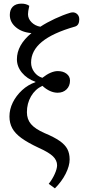

<svg xmlns="http://www.w3.org/2000/svg" viewBox="-20 -802 477 1056"><path d="M282 234 248 209Q268 184 281 155Q294 126 294 107Q294 80 271.5 58Q249 36 193 11Q133 -17 98 -42.5Q63 -68 47.5 -96.5Q32 -125 32 -161Q32 -201 50.5 -238.5Q69 -276 101.5 -306Q134 -336 175 -350V-352Q128 -369 100.5 -402.5Q73 -436 73 -476Q73 -554 153 -620Q101 -624 67.5 -652Q34 -680 34 -720Q34 -749 50.5 -765.5Q67 -782 98 -782Q124 -782 141 -770Q137 -750 135.5 -741.5Q134 -733 134 -724Q134 -699 153.5 -679.5Q173 -660 202 -655Q237 -678 282 -699Q327 -720 367 -732Q387 -738 401.5 -727Q416 -716 416 -696Q416 -663 393 -656Q270 -621 210.5 -572Q151 -523 151 -458Q151 -429 168.5 -405.5Q186 -382 213 -374Q260 -411 298 -411Q327 -411 346 -396.5Q365 -382 365 -359Q365 -329 346 -310.5Q327 -292 297 -292Q255 -292 213 -330Q173 -311 150.5 -272Q128 -233 128 -185Q128 -146 150.5 -119.5Q173 -93 225 -70Q278 -48 308 -27Q338 -6 350.5 18Q363 42 363 75Q363 110 341.5 153Q320 196 282 234Z"/></svg>

Font: Literata 12pt
Style: Italic
Weight: 400
Italic angle: -2°
Designer: Latin by Veronika Burian and Jose Scaglione. Greek by Irene Vlachou. Cyrillic by Vera Evstafieva
Foundry: TypeTogether
Version: Version 3.002